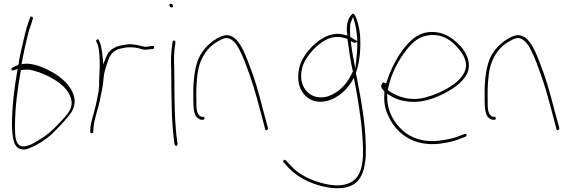

<svg xmlns="http://www.w3.org/2000/svg" viewBox="-20 -729 3012 1013"><path d="M41 -367C37 -357 48 -355 56 -359L73 -366L70 -348C55 -262 43 -162 43 -63C46 -7 50 37 78 53C100 65 123 60 147 47H148C180 34 211 13 239 -9C264 -29 347 -116 361 -144C369 -161 374 -178 374 -195C374 -212 369 -229 360 -248C341 -287 300 -323 260 -346C223 -367 172 -391 125 -393C119 -393 113 -393 107 -392L94 -390L96 -404C105 -453 116 -501 127 -545C132 -565 137 -583 145 -603L153 -630C154 -633 154 -635 153 -638C152 -640 139 -645 139 -638V-637L129 -609C122 -590 117 -571 112 -550C101 -502 88 -452 79 -401V-400C79 -400 83 -389 70 -383C70 -383 64 -381 63 -381L45 -372C43 -371 43 -371 41 -367ZM59 -59V-60C59 -164 73 -263 89 -352L90 -359C101 -360 111 -362 124 -362H125C144 -361 163 -355 185 -348C245 -326 317 -288 346 -231C353 -216 358 -201 358 -187C358 -173 355 -159 347 -145C339 -130 321 -109 294 -81C267 -52 244 -31 229 -20C214 -8 198 3 183 11C162 24 140 39 109 43C77 48 66 20 62 -4C59 -23 60 -44 59 -59Z M456 -35C456 -28 459 -26 462 -26C469 -26 471 -27 472 -34L473 -53C477 -104 497 -151 507 -199C512 -232 522 -263 524 -292C526 -314 528 -339 534 -358L542 -386L553 -416C564 -449 588 -468 622 -474L637 -477C657 -481 679 -480 698 -477C719 -474 734 -465 750 -467H751C759 -467 773 -469 778 -470H787C794 -472 797 -489 786 -486H779C770 -484 760 -484 752 -482H750C744 -482 740 -483 736 -484L719 -488C712 -490 707 -491 700 -492L679 -495C659 -498 637 -492 617 -489L598 -484L578 -474C559 -463 550 -451 540 -428L525 -390L521 -431C518 -466 513 -495 502 -517C498 -527 484 -518 488 -511V-510C490 -503 495 -498 498 -485C505 -457 506 -423 506 -389C506 -375 506 -364 505 -351C505 -332 503 -317 503 -302V-284C503 -275 502 -266 501 -258V-251C494 -217 488 -181 479 -148C471 -116 459 -83 457 -54ZM507 -189Z M874 -700C874 -695 879 -690 885 -690C891 -690 893 -692 893 -698C893 -703 887 -709 882 -709C877 -709 874 -706 874 -700ZM883 -376C883 -352 884 -328 884 -301C884 -274 884 -246 885 -216L887 -124C888 -84 895 -8 899 23L902 34C902 36 902 36 906 39C913 44 917 36 917 30L915 20V19C902 -73 900 -196 900 -301C900 -328 899 -352 899 -376C897 -414 898 -455 903 -487L906 -506C906 -507 906 -509 904 -512C898 -520 892 -513 890 -508L888 -489V-488C883 -456 881 -417 883 -376Z M1000 -200C1000 -159 1004 -122 1020 -109C1028 -101 1038 -97 1043 -97H1051C1056 -97 1059 -100 1059 -105C1059 -110 1056 -113 1051 -113H1043C1013 -123 1016 -170 1016 -200C1016 -221 1015 -242 1016 -263C1017 -284 1018 -306 1021 -329C1029 -414 1072 -482 1136 -514C1156 -526 1179 -537 1205 -517C1218 -508 1229 -493 1240 -473C1252 -450 1264 -424 1275 -394C1308 -308 1324 -256 1353 -146L1379 -48C1381 -35 1396 -45 1394 -53L1368 -149C1339 -261 1325 -311 1291 -398C1271 -450 1248 -506 1215 -530C1184 -551 1162 -545 1128 -528C1096 -510 1067 -484 1046 -453C1014 -408 1003 -340 1000 -263Z M1474 122C1474 124 1475 126 1476 127L1504 158C1558 214 1647 257 1748 264C1868 268 1902 205 1910 91C1914 -45 1888 -188 1865 -307L1862 -323C1861 -327 1859 -335 1858 -343V-346L1859 -348C1874 -391 1883 -454 1881 -513C1881 -548 1875 -584 1868 -607C1860 -635 1850 -659 1843 -657C1842 -657 1840 -656 1838 -654C1817 -637 1806 -599 1811 -556L1813 -541L1798 -545C1729 -566 1665 -522 1628 -485C1597 -453 1568 -415 1558 -367C1547 -313 1556 -267 1581 -235C1608 -202 1650 -181 1711 -198C1762 -213 1806 -251 1834 -296L1847 -318L1852 -293C1867 -214 1885 -107 1891 -22C1899 85 1906 206 1818 239C1771 258 1711 247 1665 233C1608 216 1553 188 1517 148L1488 117C1487 116 1483 114 1482 114C1478 114 1474 118 1474 122ZM1570 -305V-306C1565 -353 1577 -391 1597 -421C1620 -458 1655 -493 1694 -516C1735 -539 1772 -538 1813 -524C1820 -475 1829 -406 1841 -355L1842 -352L1832 -333C1807 -281 1763 -238 1708 -220C1637 -201 1587 -241 1573 -294C1572 -298 1571 -301 1570 -305ZM1827 -583C1827 -593 1828 -604 1832 -613L1843 -640L1851 -612C1857 -589 1862 -565 1864 -531L1865 -512L1849 -521C1838 -527 1838 -530 1828 -533V-539C1827 -554 1826 -568 1827 -583ZM1831 -512 1847 -504C1848 -503 1851 -503 1853 -504L1865 -507V-494C1865 -476 1864 -456 1862 -436L1855 -367L1842 -435C1838 -456 1835 -477 1833 -494Z M1993 -282C1987 -270 1998 -257 2008 -247V-239C2004 -181 2013 -149 2034 -107C2077 -19 2168 45 2301 29C2341 24 2374 16 2400 6L2437 -8C2439 -9 2441 -12 2442 -18C2444 -20 2444 -21 2439 -22H2431L2394 -8C2369 2 2336 8 2298 13C2218 24 2147 -1 2104 -41C2061 -81 2023 -138 2023 -217V-235L2038 -225C2067 -207 2101 -195 2146 -192C2206 -188 2262 -207 2305 -227C2363 -255 2422 -291 2447 -346C2467 -400 2440 -452 2409 -486C2381 -516 2346 -544 2303 -555C2214 -576 2159 -533 2115 -479C2078 -434 2041 -364 2021 -299L2017 -289L2007 -293C2000 -296 1997 -292 1993 -283ZM2026 -254 2029 -268C2044 -343 2087 -419 2127 -469C2158 -507 2191 -537 2243 -543C2316 -552 2363 -514 2396 -476C2419 -450 2453 -404 2432 -352C2418 -319 2388 -293 2360 -275C2322 -249 2276 -229 2225 -215C2147 -193 2070 -219 2026 -254ZM2029 -268Z M2537 -200C2537 -159 2541 -122 2557 -109C2565 -101 2575 -97 2580 -97H2588C2593 -97 2596 -100 2596 -105C2596 -110 2593 -113 2588 -113H2580C2550 -123 2553 -170 2553 -200C2553 -221 2552 -242 2553 -263C2554 -284 2555 -306 2558 -329C2566 -414 2609 -482 2673 -514C2693 -526 2716 -537 2742 -517C2755 -508 2766 -493 2777 -473C2789 -450 2801 -424 2812 -394C2845 -308 2861 -256 2890 -146L2916 -48C2918 -35 2933 -45 2931 -53L2905 -149C2876 -261 2862 -311 2828 -398C2808 -450 2785 -506 2752 -530C2721 -551 2699 -545 2665 -528C2633 -510 2604 -484 2583 -453C2551 -408 2540 -340 2537 -263Z"/></svg>

Font: Stray Cat
Style: ExLt
Weight: 200
Version: Version 1.0